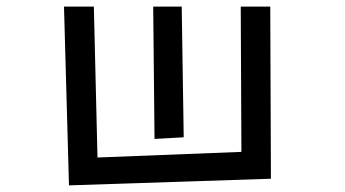

<svg xmlns="http://www.w3.org/2000/svg" viewBox="-20 -540 1040 579"><path d="M442 -520H528L534 -126L446 -121ZM173 -520H263L274 -65L708 -82L706 -520H795L797 -1L188 19Z"/></svg>

Font: Stick
Style: Regular
Weight: 400
Designer: Fontworks Inc.
Foundry: Fontworks Inc.
Version: Version 1.100